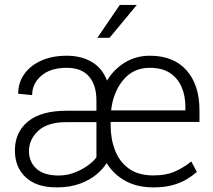

<svg xmlns="http://www.w3.org/2000/svg" viewBox="-20 -770 886 799"><path d="M618.2 9.8Q550.8 9.8 501.7 -17.3Q452.6 -44.4 423.8 -91.3Q409.2 -67.4 381.6 -44.2Q354 -21 312.5 -5.6Q271 9.8 215.3 9.8Q131.8 9.8 86.9 -32.2Q42 -74.2 42 -143.6Q42 -219.7 96.4 -264.4Q150.9 -309.1 256.3 -309.1H381.3V-351.6Q381.3 -416 350.3 -451.9Q319.3 -487.8 257.8 -487.8Q189.9 -487.8 151.9 -454.8Q113.8 -421.9 113.8 -374L55.7 -379.9Q55.7 -425.8 80.8 -461.4Q106 -497.1 151.4 -517.6Q196.8 -538.1 257.8 -538.1Q318.4 -538.1 362.1 -512.2Q405.8 -486.3 425.3 -434.6Q454.6 -482.9 500.7 -510.5Q546.9 -538.1 603.5 -538.1Q702.6 -538.1 756.3 -477.3Q810.1 -416.5 810.1 -311.5V-262.7H440.4V-249Q440.4 -191.4 459 -143.8Q477.5 -96.2 516.8 -68.1Q556.2 -40 618.2 -40Q673.3 -40 711.4 -57.9Q749.5 -75.7 775.9 -98.1L799.3 -54.7Q785.2 -42 761.7 -26.9Q738.3 -11.7 703.1 -1Q668 9.8 618.2 9.8ZM603.5 -487.8Q534.7 -487.8 492.7 -437Q450.7 -386.2 442.4 -310.5H751.5V-326.2Q751.5 -371.1 735.8 -407.7Q720.2 -444.3 687.5 -466.1Q654.8 -487.8 603.5 -487.8ZM224.1 -39.6Q257.3 -39.6 288.6 -51.3Q319.8 -63 344.2 -80.3Q368.7 -97.7 381.3 -115.2V-261.7H257.3Q177.7 -261.7 139.2 -225.6Q100.6 -189.5 100.6 -141.6Q100.6 -96.2 131.8 -67.9Q163.1 -39.6 224.1 -39.6ZM385.3 -612.8 478.5 -749.5H549.3L436 -612.8Z"/></svg>

Font: Vazirmatn UI FD ExtraLight
Style: Regular
Weight: 200
Designer: Saber Rastikerdar
Foundry: Saber Rastikerdar
Version: Version 33.003